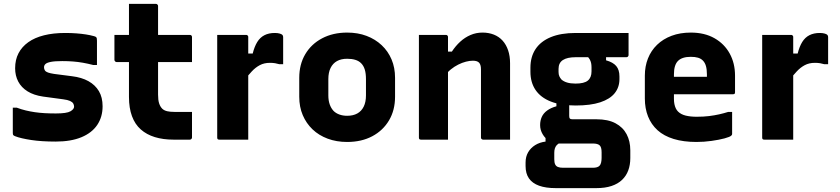

<svg xmlns="http://www.w3.org/2000/svg" viewBox="-20 -720 4330 990"><path d="M268 -135Q324 -135 343 -146Q362 -157 362 -170Q362 -179 357.5 -186.5Q353 -194 341 -199.5Q329 -205 306 -208L202 -222Q154 -229 122 -249Q90 -269 74 -299.5Q58 -330 58 -368Q58 -412 75.5 -445.5Q93 -479 126 -502.5Q159 -526 207 -538Q255 -550 316 -550Q347 -550 373.5 -548Q400 -546 422.5 -542.5Q445 -539 463 -534Q471 -532 474.5 -529.5Q478 -527 479 -522.5Q480 -518 480 -510Q480 -486 480 -450.5Q480 -415 480 -385H460Q433 -392 407.5 -396.5Q382 -401 356 -403Q330 -405 301 -405Q263 -405 242.5 -401Q222 -397 214.5 -390Q207 -383 207 -373Q207 -364 211.5 -357Q216 -350 227.5 -346Q239 -342 258 -339L351 -327Q401 -321 436 -301.5Q471 -282 490 -250Q509 -218 509 -172Q509 -117 481.5 -76Q454 -35 400 -12.5Q346 10 267 10Q231 10 199.5 8Q168 6 141.5 2Q115 -2 93.5 -7Q72 -12 57 -18Q50 -21 48 -24Q46 -27 46 -36Q46 -61 46 -96.5Q46 -132 46 -165H66Q90 -156 113 -150.5Q136 -145 160 -141.5Q184 -138 210.5 -136.5Q237 -135 268 -135Z M570 -540H959Q964 -540 967 -537Q970 -534 970 -529Q970 -506 970 -485.5Q970 -465 970 -444Q970 -423 970 -400H581Q579 -400 577 -401Q575 -402 573.5 -403.5Q572 -405 571 -407Q570 -409 570 -411Q570 -434 570 -455Q570 -476 570 -496.5Q570 -517 570 -540ZM970 -143Q970 -110 970 -77Q970 -44 970 -11Q970 -7 967 -3.5Q964 0 959 0Q949 0 938.5 0Q928 0 917 0Q906 0 895.5 0Q885 0 874 0Q821 0 778.5 -13Q736 -26 706 -52.5Q676 -79 660.5 -121Q645 -163 645 -220Q645 -268 645 -315.5Q645 -363 645 -411Q645 -459 645 -506.5Q645 -554 645 -602Q645 -627 645 -651Q645 -675 645 -700Q680 -700 715 -700Q750 -700 784 -700Q787 -700 789.5 -698.5Q792 -697 793.5 -694.5Q795 -692 795 -689Q795 -632 795 -575Q795 -518 795 -460.5Q795 -403 795 -346Q795 -289 795 -232Q795 -204 800.5 -187Q806 -170 817 -159Q827 -150 842 -146.5Q857 -143 879 -143Q893 -143 906 -143Q919 -143 932.5 -143Q946 -143 959 -143Z M1240 -444H1283Q1292 -480 1306.5 -503.5Q1321 -527 1343.5 -538.5Q1366 -550 1397 -550Q1412 -550 1422 -547Q1432 -544 1435 -541Q1438 -538 1439 -535.5Q1440 -533 1440 -529Q1440 -511 1440 -493.5Q1440 -476 1440 -459Q1440 -442 1440 -424.5Q1440 -407 1440 -389H1420Q1410 -392 1398.5 -394Q1387 -396 1372 -396Q1342 -396 1319.5 -384Q1297 -372 1278.5 -352Q1260 -332 1240 -307ZM1260 0Q1235 0 1210 0Q1185 0 1160.5 0Q1136 0 1111 0Q1108 0 1106 -0.5Q1104 -1 1102.5 -2.5Q1101 -4 1100.5 -6Q1100 -8 1100 -11Q1100 -54 1100 -97Q1100 -140 1100 -183.5Q1100 -227 1100 -270Q1100 -313 1100 -356Q1100 -399 1100 -442Q1100 -469 1100 -494Q1100 -519 1100 -540Q1128 -540 1153.5 -540Q1179 -540 1203 -540Q1227 -540 1249 -540Q1253 -540 1255 -538.5Q1257 -537 1258.5 -535Q1260 -533 1260 -529Q1260 -476 1260 -423Q1260 -370 1260 -317.5Q1260 -265 1260 -212Q1260 -159 1260 -106Q1260 -53 1260 0Z M1770 -552Q1825 -552 1870 -535Q1915 -518 1948 -487Q1981 -456 1999 -413.5Q2017 -371 2017 -319V-221Q2017 -152 1986 -99.5Q1955 -47 1899.5 -17.5Q1844 12 1770 12Q1715 12 1669.5 -5Q1624 -22 1591.5 -53Q1559 -84 1541 -126.5Q1523 -169 1523 -221V-319Q1523 -388 1554 -440.5Q1585 -493 1641 -522.5Q1697 -552 1770 -552ZM1770 -417Q1739 -417 1717.5 -405Q1696 -393 1684.5 -369.5Q1673 -346 1673 -312V-228Q1673 -202 1680 -182Q1687 -162 1700 -148Q1712 -136 1730 -129.5Q1748 -123 1770 -123Q1801 -123 1822.5 -135Q1844 -147 1855.5 -170.5Q1867 -194 1867 -228V-312Q1867 -341 1861 -361Q1855 -381 1842 -394Q1830 -406 1812 -411.5Q1794 -417 1770 -417Z M2610 0Q2573 0 2541 0Q2509 0 2471 0Q2468 0 2465.5 -1.5Q2463 -3 2461.5 -5Q2460 -7 2460 -11Q2460 -70 2460 -129Q2460 -188 2460 -246.5Q2460 -305 2460 -363Q2460 -386 2450.5 -396.5Q2441 -407 2418 -407Q2402 -407 2382.5 -402Q2363 -397 2343 -387Q2323 -377 2305 -362.5Q2287 -348 2273 -328V-454H2310Q2329 -483 2353 -505Q2377 -527 2406 -539.5Q2435 -552 2468 -552Q2500 -552 2526.5 -541.5Q2553 -531 2571.5 -510.5Q2590 -490 2600 -460.5Q2610 -431 2610 -394Q2610 -346 2610 -297Q2610 -248 2610 -198.5Q2610 -149 2610 -99Q2610 -74 2610 -49.5Q2610 -25 2610 0ZM2290 0Q2265 0 2243 0Q2221 0 2198.5 0Q2176 0 2151 0Q2148 0 2146 -0.5Q2144 -1 2142.5 -2.5Q2141 -4 2140.5 -6Q2140 -8 2140 -11Q2140 -65 2140 -119Q2140 -173 2140 -226.5Q2140 -280 2140 -334Q2140 -388 2140 -442Q2140 -469 2140 -494Q2140 -519 2140 -540Q2168 -540 2191 -540Q2214 -540 2235.5 -540Q2257 -540 2279 -540Q2283 -540 2285 -538.5Q2287 -537 2288.5 -535Q2290 -533 2290 -529Q2290 -441 2290 -353Q2290 -265 2290 -176.5Q2290 -88 2290 0Z M2765 -75Q2765 -98 2773.5 -117Q2782 -136 2801 -150Q2820 -164 2849 -172V-206L2915 -181Q2915 -166 2915 -151.5Q2915 -137 2915 -122Q2915 -112 2918.5 -108.5Q2922 -105 2932 -105H3055Q3115 -105 3153.5 -84.5Q3192 -64 3211 -28Q3230 8 3230 55V95Q3230 130 3219.5 158.5Q3209 187 3187.5 207.5Q3166 228 3133 239Q3100 250 3055 250H2846Q2794 250 2759.5 237.5Q2725 225 2707.5 200Q2690 175 2690 136V118Q2690 88 2703 65.5Q2716 43 2739 28.5Q2762 14 2793 10V-30L2869 16Q2857 21 2850.5 28.5Q2844 36 2841 45.5Q2838 55 2838 68V101Q2838 118 2842.5 127.5Q2847 137 2857 141Q2867 145 2883 145H3037Q3049 145 3057.5 142.5Q3066 140 3071 135Q3077 129 3079.5 118Q3082 107 3082 94V65Q3082 39 3072 29.5Q3062 20 3037 20H2854Q2832 20 2811.5 7Q2791 -6 2778 -28Q2765 -50 2765 -75ZM3008 -430 3105 -439V-409Q3141 -399 3157.5 -379.5Q3174 -360 3174 -326V-312Q3174 -270 3149.5 -239.5Q3125 -209 3075 -192.5Q3025 -176 2948 -176Q2872 -176 2820 -196.5Q2768 -217 2741.5 -256Q2715 -295 2715 -350V-371Q2715 -427 2741.5 -467Q2768 -507 2820 -528.5Q2872 -550 2948 -550Q3016 -550 3084.5 -550Q3153 -550 3221 -550Q3221 -522 3221 -493.5Q3221 -465 3221 -436Q3221 -432 3218 -428.5Q3215 -425 3210 -425Q3167 -425 3126 -425Q3085 -425 3042 -425Q2999 -425 2948 -425Q2905 -425 2882.5 -410.5Q2860 -396 2860 -365V-349Q2860 -336 2864 -327Q2868 -318 2875 -310Q2886 -300 2904 -294.5Q2922 -289 2948 -289Q2992 -289 3011 -304.5Q3030 -320 3030 -352V-373Q3030 -385 3028 -394.5Q3026 -404 3021.5 -412.5Q3017 -421 3008 -430Z M3542 -552Q3613 -552 3664 -523Q3715 -494 3742.5 -444Q3770 -394 3770 -330V-244Q3770 -241 3769 -238.5Q3768 -236 3765.5 -235Q3763 -234 3760 -234H3540Q3523 -234 3505 -234Q3487 -234 3470 -234H3425V-324H3625Q3625 -328 3625 -330.5Q3625 -333 3625 -337Q3625 -362 3620 -379.5Q3615 -397 3604 -408Q3594 -418 3579 -422.5Q3564 -427 3542 -427Q3497 -427 3476 -406Q3455 -385 3455 -337V-210Q3455 -195 3457.5 -183Q3460 -171 3464.5 -161.5Q3469 -152 3476 -145Q3491 -130 3515.5 -124Q3540 -118 3572 -118Q3608 -118 3636 -121.5Q3664 -125 3688.5 -130.5Q3713 -136 3735 -143H3755Q3755 -115 3755 -86.5Q3755 -58 3755 -29Q3755 -27 3754 -25Q3753 -23 3751 -21Q3744 -14 3716 -6.5Q3688 1 3649 6.5Q3610 12 3571 12Q3504 12 3453.5 -3.5Q3403 -19 3370.5 -48.5Q3338 -78 3321.5 -119.5Q3305 -161 3305 -212V-330Q3305 -378 3321 -418.5Q3337 -459 3368 -489Q3399 -519 3443 -535.5Q3487 -552 3542 -552Z M4050 -444H4093Q4102 -480 4116.5 -503.5Q4131 -527 4153.5 -538.5Q4176 -550 4207 -550Q4222 -550 4232 -547Q4242 -544 4245 -541Q4248 -538 4249 -535.5Q4250 -533 4250 -529Q4250 -511 4250 -493.5Q4250 -476 4250 -459Q4250 -442 4250 -424.5Q4250 -407 4250 -389H4230Q4220 -392 4208.5 -394Q4197 -396 4182 -396Q4152 -396 4129.5 -384Q4107 -372 4088.5 -352Q4070 -332 4050 -307ZM4070 0Q4045 0 4020 0Q3995 0 3970.5 0Q3946 0 3921 0Q3918 0 3916 -0.5Q3914 -1 3912.5 -2.5Q3911 -4 3910.5 -6Q3910 -8 3910 -11Q3910 -54 3910 -97Q3910 -140 3910 -183.5Q3910 -227 3910 -270Q3910 -313 3910 -356Q3910 -399 3910 -442Q3910 -469 3910 -494Q3910 -519 3910 -540Q3938 -540 3963.5 -540Q3989 -540 4013 -540Q4037 -540 4059 -540Q4063 -540 4065 -538.5Q4067 -537 4068.5 -535Q4070 -533 4070 -529Q4070 -476 4070 -423Q4070 -370 4070 -317.5Q4070 -265 4070 -212Q4070 -159 4070 -106Q4070 -53 4070 0Z"/></svg>

Font: Recursive ExtraBold
Style: Regular
Weight: 800
Version: Version 1.085